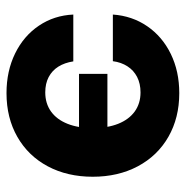

<svg xmlns="http://www.w3.org/2000/svg" viewBox="-10 -557 579 599"><g transform="rotate(90 279.5 -257.5)"><path d="M25.4 -196.7H171.5Q175.7 -169.5 187.9 -150Q200.2 -130.5 220.5 -119.8Q240.8 -109.2 268.2 -109.2Q302.7 -109.2 327.8 -127.1Q352.9 -145.1 366.2 -178.6Q379.5 -212 379.5 -257.4Q379.5 -303.3 366.2 -336.7Q352.9 -370.1 327.9 -388.3Q302.8 -406.4 268.2 -406.4Q241 -406.4 220.2 -395.8Q199.4 -385.1 186.9 -365.6Q174.3 -346.2 170.9 -320.1H25.4Q29.6 -380.4 61.9 -427.4Q94.2 -474.5 148.4 -500.9Q202.6 -527.3 270.5 -527.3Q347.6 -527.3 406.8 -493.4Q466.1 -459.4 498.8 -398Q531.4 -336.6 531.4 -257.4Q531.4 -178.1 498.9 -117.1Q466.4 -56.1 407.1 -22.2Q347.9 11.7 270.5 11.7Q201.7 11.7 146.9 -15.1Q92.1 -41.9 60.1 -89.4Q28.1 -136.8 25.4 -196.7ZM210.4 -214.5V-303.1H393.2V-214.5Z"/></g></svg>

Font: Intratopia Thin
Style: Regular
Weight: 100
Designer: Rasmus Andersson
Foundry: rsms
Version: Version 3.000;Glyphs 3.2.3 (3260)